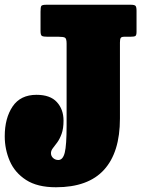

<svg xmlns="http://www.w3.org/2000/svg" viewBox="-20 -770 596 810"><path d="M0 -195Q0 -271.5 33.2 -320.8Q66.5 -370 134 -370Q192 -370 220 -339.2Q248 -308.5 248 -261Q248 -227.5 240 -205.5Q232 -183.5 221.5 -169.2Q211 -155 203 -144.8Q195 -134.5 195 -124Q195 -111.5 204.2 -103.2Q213.5 -95 226 -95Q245.5 -95 253.2 -126.2Q261 -157.5 261 -240V-586Q261 -607 254.2 -611Q247.5 -615 226.5 -615H180Q163.5 -615 157.2 -618.2Q151 -621.5 151 -639V-721Q151 -739.5 154.2 -744.8Q157.5 -750 176 -750H531Q547 -750 551.5 -745.5Q556 -741 556 -724.5V-636Q556 -620.5 550.5 -617.8Q545 -615 529.5 -615H505Q492 -615 489 -609.5Q486 -604 486 -590.5V-270Q486 -127.5 419 -53.8Q352 20 216 20Q137.5 20 90 -10.8Q42.5 -41.5 21.2 -90.8Q0 -140 0 -195Z"/></svg>

Font: Besley* Condensed Fatface
Style: Regular
Weight: 900
Width: 3
Designer: Owen Earl
Foundry: indestructible type*
Version: Version 3.000; ttfautohint (v1.8.3)